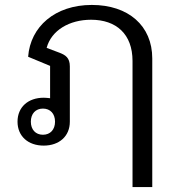

<svg xmlns="http://www.w3.org/2000/svg" viewBox="-20 -578 737 778"><path d="M517 180H597V-341C597 -474 500 -558 352 -558C203 -558 103 -470 94 -348L183 -311V-180C174 -181 166 -182 157 -182C94 -182 51 -144 51 -85C51 -26 94 12 157 12C220 12 263 -26 263 -85V-309C263 -344 245 -355 222 -364L169 -384C188 -455 261 -498 349 -498C451 -498 517 -440 517 -331ZM154 -32C124 -32 105 -53 105 -85C105 -117 124 -138 154 -138C184 -138 203 -117 203 -85C203 -53 184 -32 154 -32Z"/></svg>

Font: IBM Plex Thai Looped
Style: Regular
Weight: 400
Designer: Mike Abbink, Paul van der Laan, Pieter van Rosmalen, Ben Mitchell, Mark Frömberg
Foundry: Bold Monday
Version: Version 1.0